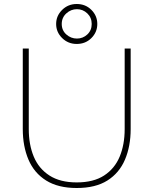

<svg xmlns="http://www.w3.org/2000/svg" viewBox="-20 -931 768 961"><path d="M634 -688V-285Q634 -199 605.5 -132Q577 -65 517.5 -27.5Q458 10 364 10Q271 10 211 -27.5Q151 -65 122.5 -132Q94 -199 94 -285V-688H124V-285Q124 -207 149 -147Q174 -87 227.5 -52.5Q281 -18 364 -18Q448 -18 501 -52.5Q554 -87 579 -147Q604 -207 604 -285V-688ZM364 -711Q321 -711 291 -740.5Q261 -770 261 -811Q261 -852 291 -881.5Q321 -911 364 -911Q408 -911 437.5 -881.5Q467 -852 467 -811Q467 -770 437.5 -740.5Q408 -711 364 -711ZM365 -738Q395 -738 417 -758.5Q439 -779 439 -811Q439 -843 417 -864Q395 -885 365 -885Q335 -885 312 -864Q289 -843 289 -811Q289 -779 312 -758.5Q335 -738 365 -738Z"/></svg>

Font: Roundo Variable
Style: Regular
Weight: 200
Designer: Shiva Nallaperumal
Foundry: Indian Type Foundry
Version: Version 2.000